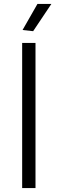

<svg xmlns="http://www.w3.org/2000/svg" viewBox="-20 -959 294 979"><path d="M93 -740H161V0H93ZM95 -806 171 -939H242L149 -800Z"/></svg>

Font: Encode Sans Normal
Style: Light
Weight: 300
Designer: Pablo Impallari, Andres Torresi
Foundry: Pablo Impallari, Andres Torresi
Version: Version 1.000; ttfautohint (v1.00) -l 8 -r 50 -G 200 -x 14 -